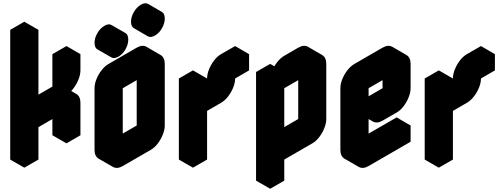

<svg xmlns="http://www.w3.org/2000/svg" viewBox="-20 -984 3072 1184"><path d="M390 -100V-300L217 -200V0L130 50V-750L217 -800V-300L390 -400V-600L476 -650V-550Q476 -524 464 -494Q452 -464 432.5 -438.5Q413 -413 390 -400Q424 -420 450 -405Q476 -390 476 -350V-150ZM450 -405Q424 -420 390 -400L303 -450Q338 -470 364 -455ZM476 -650 390 -600 303 -650 390 -700ZM390 -300V-100L303 -150V-350ZM390 -600V-400L303 -450V-650ZM390 -400 217 -300 130 -350 303 -450ZM217 -800 130 -750 43 -800 130 -850ZM130 -750V50L43 0V-800Z M737 -540 910 -640Q944 -660 970 -645Q996 -630 996 -590V-210Q996 -184 984 -154Q972 -124 952.5 -98.5Q933 -73 910 -60L737 40Q702 60 676 45Q650 30 650 -10V-390Q650 -417 662 -446.5Q674 -476 694 -501.5Q714 -527 737 -540ZM737 -60 910 -160V-540L737 -440ZM711 -635Q684 -620 667 -630Q650 -640 650 -670Q650 -700 667 -730Q684 -760 711 -775Q737 -790 754 -780Q771 -770 771 -740Q771 -710 754 -680Q737 -650 711 -635ZM936 -765Q909 -750 892 -760Q875 -770 875 -800Q875 -830 892 -860Q909 -890 936 -905Q962 -920 979 -910Q996 -900 996 -870Q996 -840 979 -810Q962 -780 936 -765ZM910 -540V-160L823 -210V-590ZM910 -160 737 -60 650 -110 823 -210ZM979 -910Q962 -920 936 -905Q909 -890 892 -860Q875 -830 875 -800Q875 -770 892 -760L806 -810Q788 -820 788 -850Q788 -880 805.5 -910Q823 -940 849 -955Q875 -970 893 -960ZM970 -645Q944 -660 910 -640L737 -540Q714 -527 694 -501.5Q674 -476 662 -446.5Q650 -417 650 -390V-10Q650 30 676 45L589 -5Q563 -20 563 -60V-440Q563 -467 575 -496.5Q587 -526 607 -551.5Q627 -577 650 -590L823 -690Q858 -710 884 -695ZM754 -780Q737 -790 711 -775Q684 -760 667 -730Q650 -700 650 -670Q650 -640 667 -630L580 -680Q563 -690 563 -720Q563 -750 580.5 -780Q598 -810 624 -825Q650 -840 667 -830Z M1170 -450 1257 -500V-400L1343 -450Q1343 -477 1355 -506.5Q1367 -536 1387 -561.5Q1407 -587 1430 -600L1516 -650V-550L1430 -500Q1430 -474 1418 -444Q1406 -414 1386 -388.5Q1366 -363 1343 -350L1257 -300V0L1170 50ZM1170 -450V50L1083 0V-500ZM1516 -650 1430 -600Q1407 -587 1387 -561.5Q1367 -536 1355 -506.5Q1343 -477 1343 -450L1257 -500Q1257 -527 1269 -556.5Q1281 -586 1300.5 -611.5Q1320 -637 1343 -650L1430 -700ZM1343 -450 1257 -400 1170 -450 1257 -500ZM1257 -500 1170 -450 1083 -500 1170 -550Z M1819 -590 1906 -640Q1940 -660 1966 -645Q1992 -630 1992 -590V-250Q1992 -224 1980 -194Q1968 -164 1948.5 -138.5Q1929 -113 1906 -100L1733 0V130L1646 180V-490L1733 -540V-440Q1733 -467 1745 -496.5Q1757 -526 1776.5 -551.5Q1796 -577 1819 -590ZM1906 -540 1733 -440V-100L1906 -200ZM1906 -540V-200L1819 -250V-590ZM1906 -200 1733 -100 1646 -150 1819 -250ZM1966 -645Q1940 -660 1906 -640L1819 -590Q1796 -577 1776.5 -551.5Q1757 -526 1745 -496.5Q1733 -467 1733 -440L1646 -490Q1646 -517 1658 -546.5Q1670 -576 1690 -601.5Q1710 -627 1733 -640L1819 -690Q1854 -710 1880 -695ZM1646 -490V180L1559 130V-540ZM1733 -540 1646 -490 1559 -540 1646 -590Z M2253 -540 2426 -640Q2460 -660 2486 -645Q2512 -630 2512 -590V-440Q2512 -414 2500 -384Q2488 -354 2468.5 -328.5Q2449 -303 2426 -290L2339 -240Q2305 -220 2279 -235Q2253 -250 2253 -290V-60L2512 -210V-110L2253 40Q2218 60 2192 45Q2166 30 2166 -10V-390Q2166 -417 2178 -446.5Q2190 -476 2210 -501.5Q2230 -527 2253 -540ZM2426 -540 2253 -440V-290L2426 -390ZM2512 -210 2253 -60 2166 -110 2426 -260ZM2426 -540V-390L2339 -440V-590ZM2253 -290Q2253 -250 2279 -235L2192 -285Q2166 -300 2166 -340ZM2426 -390 2253 -290 2166 -340 2339 -440ZM2486 -645Q2460 -660 2426 -640L2253 -540Q2230 -527 2210 -501.5Q2190 -476 2178 -446.5Q2166 -417 2166 -390V-10Q2166 30 2192 45L2105 -5Q2079 -20 2079 -60V-440Q2079 -467 2091 -496.5Q2103 -526 2123 -551.5Q2143 -577 2166 -590L2339 -690Q2374 -710 2400 -695Z M2686 -450 2773 -500V-400L2859 -450Q2859 -477 2871 -506.5Q2883 -536 2903 -561.5Q2923 -587 2946 -600L3032 -650V-550L2946 -500Q2946 -474 2934 -444Q2922 -414 2902 -388.5Q2882 -363 2859 -350L2773 -300V0L2686 50ZM2686 -450V50L2599 0V-500ZM3032 -650 2946 -600Q2923 -587 2903 -561.5Q2883 -536 2871 -506.5Q2859 -477 2859 -450L2773 -500Q2773 -527 2785 -556.5Q2797 -586 2816.5 -611.5Q2836 -637 2859 -650L2946 -700ZM2859 -450 2773 -400 2686 -450 2773 -500ZM2773 -500 2686 -450 2599 -500 2686 -550Z"/></svg>

Font: Nabla Normal
Style: Regular
Weight: 400
Designer: Arthur Reinders Folmer
Version: Version 1.000